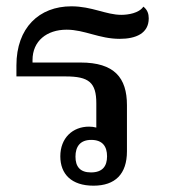

<svg xmlns="http://www.w3.org/2000/svg" viewBox="-20 -578 538 608"><path d="M191 -484C248 -484 294 -455 359 -455C410 -455 451 -472 451 -520C451 -534 447 -547 434 -557C420 -536 385 -531 364 -531C316 -531 271 -558 206 -558C104 -558 32 -490 32 -371V-336H188C261 -336 285 -317 285 -251V-174C278 -176 270 -177 262 -177C210 -177 171 -141 171 -83C171 -27 206 10 276 10C345 10 382 -27 382 -99V-245C382 -332 342 -380 235 -380H83V-388C83 -448 128 -484 191 -484ZM319 -83C319 -52 305 -32 268 -32C233 -32 219 -51 219 -82C219 -114 234 -135 269 -135C305 -135 319 -114 319 -83Z"/></svg>

Font: Noto Serif Thai Medium
Style: Regular
Weight: 500
Designer: Monotype Design Team
Foundry: Monotype Imaging Inc.
Version: Version 1.901;PS 001.901;hotconv 1.0.88;makeotf.lib2.5.64775